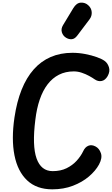

<svg xmlns="http://www.w3.org/2000/svg" viewBox="-20 -1410 840 1440"><path d="M372.5 10Q255 10 183.8 -57Q112.5 -124 88.5 -245.2Q64.5 -366.5 88.5 -529Q106 -647 142.2 -737.5Q178.5 -828 233 -889.5Q287.5 -951 360.2 -982.5Q433 -1014 523.5 -1014Q570.5 -1014 619 -1004.8Q667.5 -995.5 707 -981.2Q746.5 -967 765.5 -952.5Q787 -937 797 -906Q807 -875 787.5 -839.5Q769 -807.5 742 -802.5Q715 -797.5 690 -815Q674 -826.5 648.5 -840.5Q623 -854.5 593.2 -864.5Q563.5 -874.5 533.5 -874.5Q471 -874.5 422 -849.5Q373 -824.5 337 -777.5Q301 -730.5 278 -663.2Q255 -596 245 -511Q220.5 -317 254.2 -221.8Q288 -126.5 375 -126.5Q434.5 -126.5 479 -148.2Q523.5 -170 554.8 -204.2Q586 -238.5 604 -276Q617.5 -306.5 642.5 -316.8Q667.5 -327 696.5 -311.5Q724.5 -297 736.8 -261Q749 -225 722.5 -176Q696.5 -128.5 646.5 -86Q596.5 -43.5 526.8 -16.8Q457 10 372.5 10ZM475.5 -1127Q452.5 -1141 444.2 -1167.2Q436 -1193.5 452.5 -1221L529.5 -1348.5Q553.5 -1388.5 586.2 -1390.2Q619 -1392 642 -1370.5Q665.5 -1349.5 667.8 -1319.5Q670 -1289.5 651.5 -1265L559 -1142.5Q540.5 -1118 518.8 -1116Q497 -1114 475.5 -1127Z"/></svg>

Font: Edu NSW ACT Cursive
Style: Regular
Weight: 400
Designer: Tina and Corey Anderson, Eben Sorkin, Mirko Velimirovic
Foundry: Sorkin Type Co.
Version: Version 2.000